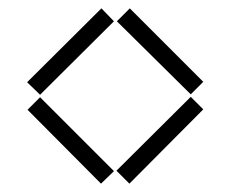

<svg xmlns="http://www.w3.org/2000/svg" viewBox="-20 -428 552 460"><path d="M45 -231 76 -201 253 -377 223 -408ZM260 -377 437 -202 467 -232 291 -408ZM259 -19 290 12 467 -166 437 -196ZM46 -165 222 12 253 -18 76 -195Z"/></svg>

Font: Anthony
Style: Regular
Weight: 400
Designer: Sun Young Oh
Foundry: Velvetyne Type Foundry
Version: Version 1.000;hotconv 1.0.109;makeotfexe 2.5.65596